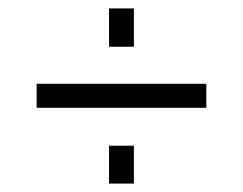

<svg xmlns="http://www.w3.org/2000/svg" viewBox="-20 -510 577 456"><path d="M298 -399H239V-490H298ZM298 -74H239V-164H298ZM470 -254H67V-311H470Z"/></svg>

Font: Raleway
Style: Regular
Weight: 400
Designer: Matt McInerney, Pablo Impallari, Rodrigo Fuenzalida
Foundry: Matt McInerney, Pablo Impallari, Rodrigo Fuenzalida
Version: Version 1.000;PS 001.001;hotconv 1.0.56; ttfautohint (v1.5)